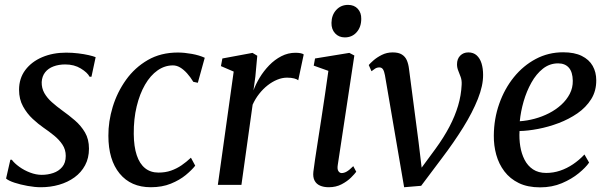

<svg xmlns="http://www.w3.org/2000/svg" viewBox="-20 -776 2552 806"><path d="M364 -454H356Q347 -471.5 319.2 -488.5Q291.5 -505.5 254 -505.5Q226.5 -505.5 204.5 -497.2Q182.5 -489 169.5 -472.5Q156.5 -456 155 -431.5Q154.5 -406 166.2 -385.2Q178 -364.5 198 -346.8Q218 -329 241.5 -312Q269 -292.5 294.5 -270.5Q320 -248.5 336.8 -220Q353.5 -191.5 353.5 -152Q353.5 -112.5 337.2 -82.2Q321 -52 292.8 -31.5Q264.5 -11 228.2 -0.5Q192 10 151.5 10Q126.5 10 96 4.5Q65.5 -1 40.5 -9.2Q15.5 -17.5 5.5 -26.5L23.5 -105.5H29.5Q40.5 -90.5 61 -75.8Q81.5 -61 106.5 -51.5Q131.5 -42 155 -42Q180.5 -42 203.5 -49.8Q226.5 -57.5 241.2 -75Q256 -92.5 256 -121.5Q256 -148 242.2 -168.8Q228.5 -189.5 207 -207Q185.5 -224.5 162 -240.5Q141 -255 117.2 -277Q93.5 -299 76.8 -329.2Q60 -359.5 60 -399Q60 -447 86.2 -482Q112.5 -517 157.2 -536Q202 -555 257.5 -555Q283 -555 308 -552Q333 -549 352.5 -544.5Q372 -540 381.5 -536Z M613 10Q529.5 10 482.2 -47.5Q435 -105 435 -206Q434.5 -266 453.2 -327.5Q472 -389 509 -440.8Q546 -492.5 600.5 -524Q655 -555.5 726.5 -555.5Q753.5 -555.5 785.2 -549.8Q817 -544 839.5 -533.5L810.5 -428.5L791.5 -432.5Q779 -453 765 -468.5Q751 -484 736.2 -492.8Q721.5 -501.5 706 -501.5Q671.5 -501.5 641.5 -480.5Q611.5 -459.5 589 -420.8Q566.5 -382 553.8 -329.5Q541 -277 541.5 -213.5Q542 -160.5 554 -124.5Q566 -88.5 589 -70Q612 -51.5 645.5 -51.5Q674.5 -51.5 698 -59.8Q721.5 -68 742 -82Q762.5 -96 781.5 -114L799.5 -80.5Q785.5 -62.5 759.8 -41.2Q734 -20 697.2 -5Q660.5 10 613 10Z M894.5 0 961 -475.5 907.5 -498.5 913.5 -530.5 1040 -554 1060 -542 1052 -454.5 1044 -396.5Q1053.5 -422.5 1070.2 -450.2Q1087 -478 1110 -501.8Q1133 -525.5 1161 -540Q1189 -554.5 1220.5 -554.5Q1231.5 -554.5 1241 -552.8Q1250.5 -551 1255 -547.5L1232 -439Q1227 -443.5 1214.8 -446.8Q1202.5 -450 1185 -450Q1164.5 -450 1143.8 -441.5Q1123 -433 1103.5 -417.8Q1084 -402.5 1067.8 -381.8Q1051.5 -361 1040.5 -336.5L993.5 0Z M1360 10Q1339 10 1323.5 3.2Q1308 -3.5 1300.5 -18Q1293 -32.5 1295.5 -55Q1297.5 -72.5 1302.5 -106.2Q1307.5 -140 1314.5 -184.5Q1321.5 -229 1329.2 -279.2Q1337 -329.5 1344.5 -380.8Q1352 -432 1358.5 -478.5L1297 -500.5L1302.5 -530.5L1446.5 -554L1467.5 -543L1398 -84Q1395 -66 1400.5 -57.8Q1406 -49.5 1414 -49.5Q1424.5 -49.5 1435.5 -55.8Q1446.5 -62 1463 -78.5L1475.5 -55Q1469 -46 1453.5 -30.5Q1438 -15 1414.2 -2.5Q1390.5 10 1360 10ZM1427.5 -619Q1402.5 -619 1386.8 -636Q1371 -653 1371.5 -680Q1372 -713 1391.5 -734.2Q1411 -755.5 1441 -755.5Q1467 -755.5 1482 -739Q1497 -722.5 1496.5 -697Q1496.5 -662.5 1477.2 -640.8Q1458 -619 1427.5 -619Z M1596 -460Q1593 -476.5 1587.8 -484.8Q1582.5 -493 1572.5 -493Q1562.5 -493 1554.5 -487.8Q1546.5 -482.5 1539.5 -477L1528 -503Q1533.5 -510 1547.8 -522.5Q1562 -535 1582.8 -545.5Q1603.5 -556 1628.5 -556Q1653 -556 1667 -547.2Q1681 -538.5 1687.8 -523Q1694.5 -507.5 1697 -486.5L1737 -181L1754.5 -35L1724.5 -37.5L1808 -151Q1843 -199 1866.5 -243.8Q1890 -288.5 1903 -332.2Q1916 -376 1918 -420.5Q1919 -438.5 1914 -452.5Q1909 -466.5 1903.8 -479.2Q1898.5 -492 1898.5 -506Q1898.5 -529 1912 -542.5Q1925.5 -556 1946 -556Q1967.5 -556 1981.2 -543.5Q1995 -531 2001.5 -509.8Q2008 -488.5 2008 -462Q2008.5 -417 1986 -360.5Q1963.5 -304 1924.5 -241.2Q1885.5 -178.5 1835.5 -112.5L1748 4L1676.5 10L1646.5 -165Z M2453 -93.5Q2439 -73 2409.5 -48.8Q2380 -24.5 2338.8 -7Q2297.5 10.5 2247.5 10.5Q2195 10.5 2158 -7.5Q2121 -25.5 2097.5 -56.5Q2074 -87.5 2063.2 -126.5Q2052.5 -165.5 2053 -207Q2053.5 -277.5 2075.8 -340.5Q2098 -403.5 2137.2 -452Q2176.5 -500.5 2229.2 -528.5Q2282 -556.5 2344 -556.5Q2391.5 -556.5 2422.2 -541.2Q2453 -526 2468 -499.5Q2483 -473 2483 -439.5Q2483.5 -394.5 2461.8 -359.8Q2440 -325 2404 -300.2Q2368 -275.5 2325 -259.2Q2282 -243 2238.8 -234.8Q2195.5 -226.5 2161 -226Q2159 -193.5 2164 -162.2Q2169 -131 2182 -105.5Q2195 -80 2217.5 -65Q2240 -50 2273 -50Q2303 -50 2331.2 -59.5Q2359.5 -69 2385.5 -86.5Q2411.5 -104 2433.5 -127.5ZM2323 -510Q2287.5 -510 2259.2 -487.8Q2231 -465.5 2210.8 -429.2Q2190.5 -393 2178.2 -350.5Q2166 -308 2162 -267Q2192.5 -269 2224.2 -277.5Q2256 -286 2284.8 -300.8Q2313.5 -315.5 2336 -336Q2358.5 -356.5 2371.8 -382Q2385 -407.5 2384.5 -437Q2384 -473.5 2368 -491.8Q2352 -510 2323 -510Z"/></svg>

Font: Merriweather 48pt
Style: Italic
Weight: 400
Italic angle: -7.8°
Version: Version 2.101